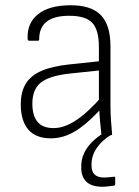

<svg xmlns="http://www.w3.org/2000/svg" viewBox="-20 -514 527 730"><path d="M371 0Q368 0 366.5 -2.5Q365 -5 365 -7Q363 -26 360.5 -52.5Q358 -79 357 -105L356 -125V-336Q356 -400 331 -427Q306 -454 243 -454Q129 -454 129 -365Q129 -359 124 -359H91Q85 -359 85 -369Q83 -426 124 -459.5Q165 -493 245 -494Q325 -495 362.5 -457.5Q400 -420 400 -338V-114Q400 -83 402 -56.5Q404 -30 406 -6Q408 0 401 0ZM174 12Q116 12 87.5 -21.5Q59 -55 59 -117Q59 -164 77.5 -195Q96 -226 136.5 -244Q177 -262 243 -269L366 -282V-247L242 -234Q165 -225 134 -199Q103 -173 103 -120Q103 -75 122.5 -51Q142 -27 184 -27Q225 -27 270.5 -57.5Q316 -88 370 -150V-107Q331 -64 298.5 -38Q266 -12 235.5 0Q205 12 174 12ZM369 196Q328 196 308.5 177Q289 158 289 125V117Q289 78 314.5 44Q340 10 386 -15L402 -8V-1Q368 19 348 48.5Q328 78 328 110V116Q328 161 376 161Q385 161 394 160Q403 159 412 158Q418 157 418 161V186Q418 188 417 189.5Q416 191 413 192Q403 193 391.5 194.5Q380 196 369 196Z"/></svg>

Font: Sofia Sans ExtraLight
Style: Regular
Weight: 250
Version: Version 4.100-B